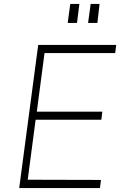

<svg xmlns="http://www.w3.org/2000/svg" viewBox="-20 -950 632 970"><path d="M381 -930H335L322 -834H369ZM483 -930H438L425 -834H472ZM77 0H485L490 -41L120 -42L160 -345H492L497 -386H166L205 -682H562L567 -723H173Z"/></svg>

Font: United Sans Thin
Style: Italic
Weight: 100
Italic angle: -8°
Designer: Pablo Impallari, Rodrigo Fuenzalida (Modified by Dan O. Williams)
Version: Version 1.000;PS 001.000;hotconv 1.0.88;makeotf.lib2.5.64775